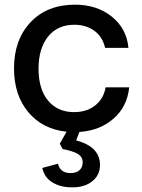

<svg xmlns="http://www.w3.org/2000/svg" viewBox="-20 -557 607 822"><path d="M287 245Q239 245 204.5 224Q170 203 161 162L228 144Q238 184 282 184Q307 184 320.5 171.5Q334 159 334 138Q334 115 314 102.5Q294 90 248 81L236 58L265 7Q162 -4 101 -77Q40 -150 40 -264Q40 -387 111 -462Q182 -537 301 -537Q395 -537 458.5 -486Q522 -435 530 -352H430Q419 -400 383.5 -425.5Q348 -451 298 -451Q226 -451 185.5 -400Q145 -349 145 -263Q145 -175 186 -126Q227 -77 297 -77Q352 -77 388 -106Q424 -135 432 -183H533Q525 -101 466.5 -49.5Q408 2 320 8L306 44Q408 71 408 149Q408 193 374.5 219.5Q341 246 287 245Z"/></svg>

Font: Mona Sans Medium
Style: Regular
Weight: 500
Designer: Deni Anggara
Foundry: GitHub
Version: Version 2.000;Glyphs 3.2.3 (3260)